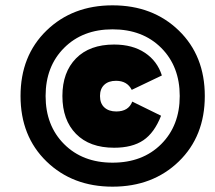

<svg xmlns="http://www.w3.org/2000/svg" viewBox="-20 -690 808 720"><path d="M402 10Q252 10 154.5 -84.5Q57 -179 57 -330Q57 -481 154.5 -575.5Q252 -670 402 -670Q553 -670 650.5 -575.5Q748 -481 748 -330Q748 -179 650.5 -84.5Q553 10 402 10ZM402 -80Q515 -80 584.5 -149.5Q654 -219 654 -330Q654 -441 584.5 -510.5Q515 -580 402 -580Q290 -580 220.5 -510.5Q151 -441 151 -330Q151 -219 220.5 -149.5Q290 -80 402 -80ZM408 -136Q316 -136 265 -188Q214 -240 214 -330Q214 -419 265 -471Q316 -523 408 -523Q477 -523 523.5 -492Q570 -461 587 -407L474 -353Q457 -387 415 -387Q387 -387 371 -372Q355 -357 355 -330Q355 -302 371.5 -287Q388 -272 416 -272Q462 -272 476 -309L584 -256Q559 -192 517.5 -164Q476 -136 408 -136Z"/></svg>

Font: Elaine Sans ExtraBold
Style: Italic
Weight: 800
Italic angle: -13°
Designer: Wei Huang
Foundry: Wei Huang
Version: Version 2.001;December 24, 2019;FontCreator 12.0.0.2547 64-b